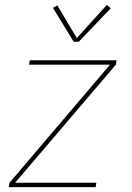

<svg xmlns="http://www.w3.org/2000/svg" viewBox="-20 -767 540 787"><path d="M16 0 19 -18 431 -502H99L102 -520H458L455 -502L42 -18H375L372 0ZM282 -596 197 -735 215 -745 295 -611 418 -747 434 -733 303 -596Z"/></svg>

Font: Iosevka SS04 Thin Oblique
Style: Regular
Weight: 100
Italic angle: -9°
Monospace: yes
Designer: Belleve Invis
Foundry: Belleve Invis
Version: Version 19.0.0; ttfautohint (v1.8.4)